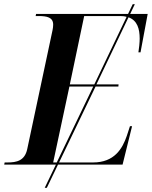

<svg xmlns="http://www.w3.org/2000/svg" viewBox="-45 -780 720 910"><path d="M-25 0H220L167 110H177L230 0H536L581 -182H571L556 -136C535 -75 497 -10 396 -10H235L408 -370H516L517 -380H412L564 -698C606 -683 617 -643 617 -597C617 -578 614 -550 611 -532H621L655 -714H572L594 -760H584L562 -714H126L124 -704H137C178 -704 207 -698 207 -663C207 -655 206 -647 204 -637L84 -73C72 -18 34 -10 -10 -10H-23ZM286 -380 354 -704H524C536 -704 546 -703 555 -700L402 -380ZM207 -10 284 -370H397L224 -10Z"/></svg>

Font: Noto Serif Display SemiBold
Style: Italic
Weight: 600
Italic angle: -12°
Designer: Monotype Design Team
Foundry: Monotype Imaging Inc.
Version: Version 2.009